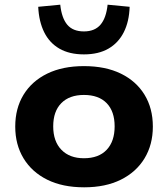

<svg xmlns="http://www.w3.org/2000/svg" viewBox="-20 -788 717 819"><path d="M339 11Q247 11 181.5 -21.5Q116 -54 80.5 -112.5Q45 -171 45 -248Q45 -326 80.5 -384Q116 -442 181.5 -474Q247 -506 338 -506Q430 -506 495.5 -474Q561 -442 596.5 -384Q632 -326 632 -248Q632 -171 596.5 -112.5Q561 -54 495.5 -21.5Q430 11 339 11ZM338 -113Q401 -113 435 -149Q469 -185 469 -249Q469 -313 435 -348Q401 -383 338 -383Q276 -383 241.5 -348Q207 -313 207 -249Q207 -185 242 -149Q277 -113 338 -113ZM338 -556Q276 -556 233.5 -580.5Q191 -605 168.5 -650.5Q146 -696 143 -759L237 -768Q243 -711 267 -682.5Q291 -654 338 -654Q384 -654 408.5 -682.5Q433 -711 439 -768L533 -759Q531 -696 508 -650.5Q485 -605 442.5 -580.5Q400 -556 338 -556Z"/></svg>

Font: Nunito Sans 10pt SemiExpanded ExtraBold
Style: Regular
Weight: 800
Width: 6
Designer: Vernon Adams
Foundry: Vernon Adams
Version: Version 3.101;gftools[0.9.27]